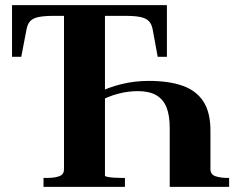

<svg xmlns="http://www.w3.org/2000/svg" viewBox="-20 -730 932 750"><path d="M561 -414Q640 -414 693.5 -395Q747 -376 774.5 -333.5Q802 -291 802 -220V-70Q802 -48 822 -41.5Q842 -35 868 -35H875V0H643V-230Q643 -279 630.5 -310.5Q618 -342 590.5 -358Q563 -374 519 -374Q479 -374 440 -363.5Q401 -353 363 -332V-368Q404 -389 455 -401.5Q506 -414 561 -414ZM150 0V-35H165Q192 -35 211 -41.5Q230 -48 230 -69V-668H188Q153 -668 131 -663.5Q109 -659 98.5 -648Q88 -637 84 -617L63 -508H27V-710H632V-508H596L576 -617Q572 -637 561 -648Q550 -659 528.5 -663.5Q507 -668 472 -668H390V-44Q390 -41 400 -39Q410 -37 425 -36Q440 -35 454 -35H468V0Z"/></svg>

Font: Roboto Serif 144pt SemiBold
Style: Regular
Weight: 600
Version: Version 1.008